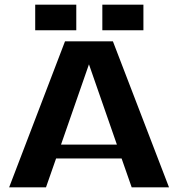

<svg xmlns="http://www.w3.org/2000/svg" viewBox="-20 -798 759 818"><path d="M591 -778V-669H416V-778ZM305 -778V-669H130V-778ZM240 -182H478L359 -524ZM541 0 498 -123H219L176 0H19L257 -622H461L700 0Z"/></svg>

Font: Sarpanch
Style: Bold
Weight: 700
Designer: Manushi Parikh (Devanagari and Latin), Jyotish Sonowal (Devanagari)
Foundry: Indian Type Foundry
Version: Version 2.004;PS 1.0;hotconv 1.0.78;makeotf.lib2.5.61930; tt